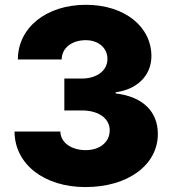

<svg xmlns="http://www.w3.org/2000/svg" viewBox="-20 -757 704 787"><path d="M330.1 9.8C504.4 9.8 627 -80.6 627 -208C627 -296.9 568.8 -360.4 454.1 -374V-378.9C539.6 -389.6 600.6 -445.8 600.6 -526.9C600.6 -647.9 490.7 -737.3 332 -737.3C170.4 -737.3 53.7 -644.5 53.2 -513.2H232.9C232.9 -560.5 274.9 -592.3 331.5 -592.3C383.8 -592.3 420.4 -560.5 420.4 -515.1C420.4 -468.3 377.4 -435.1 316.4 -435.1H243.7V-304.2H316.4C384.8 -304.2 429.7 -271 429.7 -223.1C429.7 -174.8 389.6 -141.6 331.5 -141.6C272 -141.6 228 -172.9 227.5 -217.8H39.6C40 -84 161.1 9.8 330.1 9.8Z"/></svg>

Font: Raveo ExtraBold
Style: Regular
Weight: 800
Designer: Jakub Foglar, Rasmus Andersson (Inter)
Foundry: Jakubfoglar.com
Version: Version 1.100;Glyphs 3.2.3 (3260)